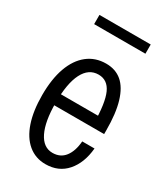

<svg xmlns="http://www.w3.org/2000/svg" viewBox="-177 -776 755 866"><g transform="rotate(30 201.0 -342.5)"><path d="M204 10Q152 10 114 -21.5Q76 -53 56 -112Q36 -171 36 -253Q36 -337 57.5 -396.5Q79 -456 119.5 -488Q160 -520 216 -520Q265 -520 298 -492Q331 -464 348.5 -406Q366 -348 366 -259Q366 -255 366 -250Q366 -245 366 -240H81V-298H330L302 -258Q301 -365 279.5 -412.5Q258 -460 211 -460Q160 -460 133 -407Q106 -354 106 -253Q106 -156 132 -103Q158 -50 206 -50Q247 -50 270 -80Q293 -110 297 -162H361Q354 -84 313 -37Q272 10 204 10ZM79 -647V-695H346V-647Z"/></g></svg>

Font: Instrument Sans Condensed
Style: Regular
Weight: 400
Width: 3
Designer: Rodrigo Fuenzalida
Foundry: fragTYPE
Version: Version 1.000;gftools[0.9.28]